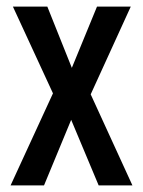

<svg xmlns="http://www.w3.org/2000/svg" viewBox="-20 -560 431 580"><path d="M140 -278 19 -540H123L197 -355L273 -540H375L254 -275L380 0H278L195 -198L113 0H12Z"/></svg>

Font: Noto Sans Lao UI ExtCond Med
Style: Regular
Weight: 500
Width: 2
Designer: Monotype Design Team
Foundry: Monotype Imaging Inc.
Version: Version 2.000; ttfautohint (v1.8.4.7-5d5b)